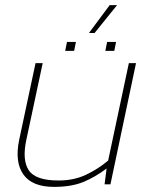

<svg xmlns="http://www.w3.org/2000/svg" viewBox="-20 -721 589 751"><path d="M328 -592 409 -701H438L350 -592ZM235 -522 242 -557H277L270 -522ZM392 -522 399 -557H434L427 -522ZM191 10Q106 10 71.5 -38.5Q37 -87 55 -174L119 -474H147L83 -174Q66 -95 92.5 -55Q119 -15 209 -15Q269 -15 316.5 -37.5Q364 -60 403 -93L484 -474H512L412 0H389L397 -62Q352 -28 305.5 -9Q259 10 191 10Z"/></svg>

Font: Kanit Thin
Style: Italic
Weight: 250
Italic angle: -12°
Designer: Katatrad Team
Foundry: CadsonDemak
Version: Version 2.000; ttfautohint (v1.8.3)